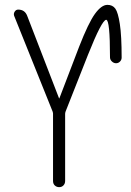

<svg xmlns="http://www.w3.org/2000/svg" viewBox="-20 -770 540 790"><path d="M196.3 -311.5 38.1 -705.1Q35.2 -713.9 40.5 -722.2Q45.9 -730.5 54.7 -730.5Q82 -730.5 91.8 -705.1L222.7 -366.2Q222.7 -365.2 223.6 -365.2Q224.6 -365.2 224.6 -366.2L305.7 -578.1Q343.8 -675.8 370.6 -712.9Q397.5 -750 421.9 -750Q443.4 -750 454.6 -734.4Q465.8 -718.8 473.1 -670.9Q480.5 -623 480.5 -533.2Q480.5 -523.4 473.6 -516.6Q466.8 -509.8 457.5 -509.8Q448.2 -509.8 440.4 -517.1Q432.6 -524.4 432.6 -534.2Q432.6 -688.5 417 -688.5Q399.4 -688.5 341.8 -543.9L250 -311.5Q248 -305.7 248 -301.8V-25.4Q248 -14.6 241.2 -7.3Q234.4 0 223.6 0Q212.9 0 205.6 -6.8Q198.2 -13.7 198.2 -25.4V-302.7Q198.2 -305.7 196.3 -311.5Z"/></svg>

Font: Rounded-L Mgen+ 1mn light
Style: Regular
Weight: 200
Designer: [Source Han Sans]
Ryoko NISHIZUKA  (kana & ideographs); Paul D. Hunt (Latin, Greek & Cyrillic); Wenlong ZHANG  (bopomofo
Version: Version 1.059.20150602